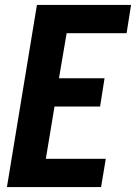

<svg xmlns="http://www.w3.org/2000/svg" viewBox="-20 -755 549 775"><path d="M8 0 129 -735H509L491 -621H249L218 -439H402L384 -325H200L165 -114H407L388 0Z"/></svg>

Font: Iosevka Heavy
Style: Italic
Weight: 900
Italic angle: -9°
Monospace: yes
Designer: Belleve Invis
Foundry: Belleve Invis
Version: Version 32.5.0; ttfautohint (v1.8.4)